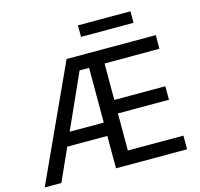

<svg xmlns="http://www.w3.org/2000/svg" viewBox="-125 -1045 1229 1180"><g transform="rotate(-15 489.0 -454.5)"><path d="M16.1 0 350.1 -727.5H917.5V-640.6H568.4V-408.7H893.1V-322.8H568.4V-86.9H921.9V0H469.7V-639.2H409.2L122.1 0ZM181.2 -206.1V-291H518.1V-206.1ZM805.2 -909.2V-835.9H471.2V-909.2Z"/></g></svg>

Font: Inter Cardless Tabular
Style: Regular
Weight: 400
Designer: Rasmus Andersson
Foundry: rsms
Version: Version 4.000;git-4fc901f